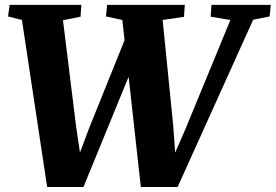

<svg xmlns="http://www.w3.org/2000/svg" viewBox="-20 -763 1132 788"><path d="M173.5 4.5 70 -681 13 -695.5 19.5 -743H314L310.5 -694.5L238.5 -680L292 -246.5L317.5 -74L284.5 -73.5L345 -235L504.5 -631L529 -499.5L322.5 4.5ZM558 4.5 482 -681 415 -695.5 419.5 -743H738.5L735 -694L647.5 -681L691 -246.5L703.5 -73.5L672 -74.5L742 -235.5L925.5 -681L844.5 -694.5L848 -743H1091.5L1086.5 -695.5L1019 -682L709 4.5Z"/></svg>

Font: Merriweather 36pt Black
Style: Italic
Weight: 900
Italic angle: -7.8°
Version: Version 2.101